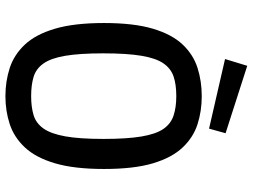

<svg xmlns="http://www.w3.org/2000/svg" viewBox="-132 -787 933 709"><g transform="rotate(90 334.5 -432.5)"><path d="M335 14Q280 14 231 -2Q182 -18 144.5 -58Q107 -98 86 -169Q65 -240 65 -350Q65 -460 86 -530.5Q107 -601 144.5 -640.5Q182 -680 231 -695.5Q280 -711 335 -711Q390 -711 438.5 -695.5Q487 -680 524.5 -640.5Q562 -601 583 -531Q604 -461 604 -350Q604 -240 583 -169Q562 -98 524.5 -58Q487 -18 438.5 -2Q390 14 335 14ZM335 -81Q375 -81 405 -90Q435 -99 454.5 -126.5Q474 -154 483.5 -207Q493 -260 493 -348Q493 -435 484 -488.5Q475 -542 456 -569.5Q437 -597 406.5 -607Q376 -617 335 -617Q292 -617 262.5 -607Q233 -597 214 -569.5Q195 -542 186 -488.5Q177 -435 177 -347Q177 -260 186 -207Q195 -154 214.5 -126.5Q234 -99 264 -90Q294 -81 335 -81ZM455 -738 198 -797 223 -879 472 -799Z"/></g></svg>

Font: Ruda SemiBold
Style: Regular
Weight: 600
Designer: Mariela Monsalve and Angelina Sanchez
Foundry: Mariela Monsalve and Angelina Sanchez
Version: Version 2.001